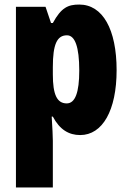

<svg xmlns="http://www.w3.org/2000/svg" viewBox="-20 -583 564 843"><path d="M328 -563C279 -563 249 -550 212 -482H204L180 -553H50V240H212V35C212 14 210 -21 207 -71H212C242 -14 282 10 332 10C430 10 492 -98 492 -275C492 -454 431 -563 328 -563ZM274 -428C309 -428 328 -378 328 -273C328 -177 310 -129 273 -129C230 -129 212 -168 212 -256V-288C212 -388 230 -428 274 -428Z"/></svg>

Font: Noto Sans Oriya ExtCond Blk
Style: Regular
Weight: 900
Width: 2
Designer: Amélie Bonet and Sol Matas
Foundry: Google LLC
Version: Version 2.006